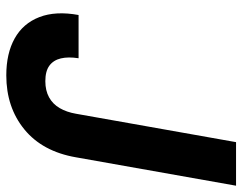

<svg xmlns="http://www.w3.org/2000/svg" viewBox="-98 -642 752 595"><g transform="rotate(90 277.5 -344.0)"><path d="M213 12Q145 12 98.5 -14Q52 -40 32.5 -90.5Q13 -141 26 -212H160Q155 -180 160.5 -157Q166 -134 183 -121.5Q200 -109 231 -109Q260 -109 281 -120.5Q302 -132 314.5 -153.5Q327 -175 332 -204L420 -700H555L467 -204Q449 -100 380.5 -44Q312 12 213 12Z"/></g></svg>

Font: DM Sans 10pt
Style: Bold Italic
Weight: 700
Italic angle: -10°
Version: Version 4.004;gftools[0.9.30]